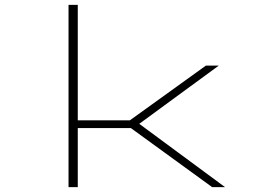

<svg xmlns="http://www.w3.org/2000/svg" viewBox="-20 -770 1140 790"><path d="M262 0V-750H300V-275H514.5L827 -500H880L553 -260.5L906 0H853L518.5 -243H300V0Z"/></svg>

Font: Trispace Expanded Thin
Style: Regular
Weight: 100
Width: 7
Designer: Tyler Finck
Foundry: Etcetera Type Company
Version: Version 1.210; ttfautohint (v1.8.3)